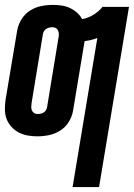

<svg xmlns="http://www.w3.org/2000/svg" viewBox="-26 -548 546 783"><path d="M270 215 371 -393Q358 -388 345 -385Q332 -382 319 -380L272 -97Q268 -73 254.5 -51Q241 -29 219.5 -15.5Q198 -2 174 3Q150 8 126 8Q106 8 86.5 4.5Q67 1 50 -8Q33 -17 20 -31.5Q7 -46 0.5 -64Q-6 -82 -6 -102.5Q-6 -123 -3 -143L44 -423Q48 -447 61.5 -469Q75 -491 96 -504.5Q117 -518 141 -523Q165 -528 189 -528Q207 -528 225 -525.5Q243 -523 259 -515.5Q275 -508 288 -496.5Q301 -485 309 -470Q332 -474 354 -487Q376 -500 392 -520H500L378 215ZM127 -83Q134 -83 140.5 -84.5Q147 -86 152.5 -89.5Q158 -93 161.5 -99Q165 -105 166 -111L212 -391Q214 -399 214 -407Q214 -415 211.5 -422Q209 -429 202.5 -433Q196 -437 188 -437Q181 -437 175 -435.5Q169 -434 163 -430.5Q157 -427 153.5 -421Q150 -415 149 -409L103 -129Q102 -121 101.5 -113Q101 -105 104 -98Q107 -91 113 -87Q119 -83 127 -83Z"/></svg>

Font: Iosevka SS18 Extrabold
Style: Italic
Weight: 800
Italic angle: -9°
Monospace: yes
Designer: Belleve Invis
Foundry: Belleve Invis
Version: Version 25.1.1; ttfautohint (v1.8.4)